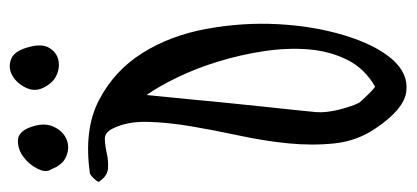

<svg xmlns="http://www.w3.org/2000/svg" viewBox="-253 -576 834 384"><g transform="rotate(-90 164.0 -384.0)"><path d="M98.6 -50.8Q74.2 -86.9 69.3 -131.3Q64.5 -175.8 69.3 -224.6Q74.2 -273.4 85 -323.2Q95.7 -373 103.5 -419.4Q111.3 -465.8 112.3 -506.3Q113.3 -546.9 98.6 -576.2Q90.8 -591.8 77.6 -591.3Q64.5 -590.8 49.3 -587.4Q34.2 -584 19 -585Q3.9 -585.9 -7.8 -603.5Q-6.8 -607.4 -0.5 -613.8Q5.9 -620.1 8.8 -621.1Q96.7 -633.8 155.8 -603Q214.8 -572.3 250 -516.1Q285.2 -460 298.3 -387.7Q311.5 -315.4 307.6 -244.1Q303.7 -172.9 285.2 -111.8Q266.6 -50.8 238.3 -17.6Q210 15.6 173.8 11.7Q137.7 7.8 98.6 -50.8ZM149.4 -85Q150.4 -82 155.3 -77.1Q160.2 -72.3 165.5 -66.4Q170.9 -60.5 175.8 -56.2Q180.7 -51.8 182.6 -50.8Q218.8 -71.3 236.3 -106.4Q253.9 -141.6 257.3 -184.6Q260.7 -227.5 253.4 -274.9Q246.1 -322.3 232.4 -366.2Q218.8 -410.2 200.7 -447.3Q182.6 -484.4 166 -507.8Q165 -495.1 162.1 -468.8Q159.2 -442.4 156.2 -409.2Q153.3 -376 149.4 -338.9Q145.5 -301.8 142.1 -268.1Q138.7 -234.4 135.7 -208Q132.8 -181.6 131.8 -168.9Q130.9 -159.2 132.3 -147Q133.8 -134.8 136.7 -123Q139.6 -111.3 143.1 -101.1Q146.5 -90.8 149.4 -85ZM17.6 -698.2Q9.8 -709 18.6 -726.1Q27.3 -743.2 42.5 -754.4Q57.6 -765.6 75.2 -765.1Q92.8 -764.6 101.6 -740.2Q111.3 -713.9 103 -694.8Q94.7 -675.8 78.6 -668.5Q62.5 -661.1 44.4 -668Q26.4 -674.8 17.6 -698.2ZM180.7 -713.9Q171.9 -731.4 180.7 -749.5Q189.5 -767.6 205.1 -776.4Q220.7 -785.2 237.8 -778.8Q254.9 -772.5 262.7 -740.2Q268.6 -716.8 260.3 -702.6Q252 -688.5 237.3 -684.6Q222.7 -680.7 206.5 -687.5Q190.4 -694.3 180.7 -713.9Z"/></g></svg>

Font: Over the Rainbow
Style: Regular
Weight: 400
Designer: Kimberly Geswein
Foundry: Kimberly Geswein
Version: Version 1.002 2010